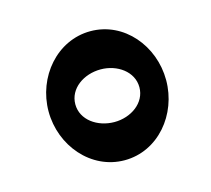

<svg xmlns="http://www.w3.org/2000/svg" viewBox="-58 -1019 480 437"><g transform="rotate(-15 182.5 -800.0)"><path d="M325 -800C325 -881 266 -952 187 -952C108 -952 48 -881 48 -800C48 -719 108 -648 187 -648C266 -648 325 -719 325 -800ZM111 -800C111 -837 147 -862 187 -862C226 -862 262 -837 262 -800C262 -763 226 -738 187 -738C147 -738 111 -763 111 -800Z"/></g></svg>

Font: Nupuram
Style: Regular
Weight: 400
Designer: Santhosh Thottingal (santhosh.thottingal@gmail.com)
Foundry: SMC
Version: Version 1.000